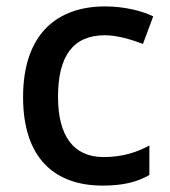

<svg xmlns="http://www.w3.org/2000/svg" viewBox="-20 -569 530 599"><path d="M300 10C365 10 407 -1 446 -23V-115C407 -94 362 -79 303 -79C210 -79 161 -144 161 -267C161 -394 208 -459 307 -459C345 -459 389 -446 426 -432L458 -518C423 -535 368 -549 308 -549C160 -549 52 -465 52 -266C52 -75 151 10 300 10Z"/></svg>

Font: Noto Sans Arabic UI Md
Style: Regular
Weight: 500
Designer: Monotype Design Team, Nadine Chahine and Nizar Qandah
Foundry: Monotype Imaging Inc.
Version: Version 2.010